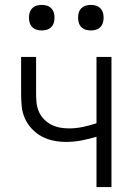

<svg xmlns="http://www.w3.org/2000/svg" viewBox="-20 -762 540 782"><path d="M373 0V-205Q343 -196 312 -190Q281 -184 249 -184Q224 -184 198.5 -189Q173 -194 150.5 -206Q128 -218 110 -237Q92 -256 81.5 -279.5Q71 -303 68.5 -328.5Q66 -354 66 -379V-530H127V-379Q127 -361 129 -342.5Q131 -324 138.5 -307Q146 -290 159 -276.5Q172 -263 188.5 -254.5Q205 -246 223.5 -242.5Q242 -239 261 -239Q289 -239 317.5 -245Q346 -251 373 -260V-530H434V0ZM350 -638Q339 -638 329 -641Q319 -644 311.5 -651.5Q304 -659 301 -669Q298 -679 298 -690Q298 -701 301 -711Q304 -721 311.5 -728.5Q319 -736 329 -739Q339 -742 350 -742Q361 -742 371 -739Q381 -736 388.5 -728.5Q396 -721 399 -711Q402 -701 402 -690Q402 -679 399 -669Q396 -659 388.5 -651.5Q381 -644 371 -641Q361 -638 350 -638ZM150 -638Q139 -638 129 -641Q119 -644 111.5 -651.5Q104 -659 101 -669Q98 -679 98 -690Q98 -701 101 -711Q104 -721 111.5 -728.5Q119 -736 129 -739Q139 -742 150 -742Q161 -742 171 -739Q181 -736 188.5 -728.5Q196 -721 199 -711Q202 -701 202 -690Q202 -679 199 -669Q196 -659 188.5 -651.5Q181 -644 171 -641Q161 -638 150 -638Z"/></svg>

Font: Iosevka Term Light
Style: Regular
Weight: 300
Monospace: yes
Designer: Belleve Invis
Foundry: Belleve Invis
Version: Version 9.0.1; ttfautohint (v1.8.3)